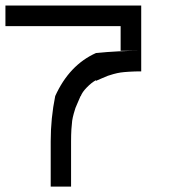

<svg xmlns="http://www.w3.org/2000/svg" viewBox="-20 -687 707 707"><path d="M276.7 -333.3Q274.2 -327.5 267.1 -311.2Q260 -295 257.9 -289.6Q255.8 -284.2 251.7 -269.2Q247.5 -254.2 245.8 -242.5Q244.2 -230.8 242.9 -210.8Q241.7 -190.8 241.7 -166.7V0H166.7V-166.7Q166.7 -251.7 183.3 -333.3Q235 -447.5 333.3 -491.7Q415 -500 500 -500H424.2V-590.8H0V-666.7H500V-424.2Q475.8 -424.2 455.8 -422.9Q435.8 -421.7 424.2 -420Q412.5 -418.3 397.5 -414.2Q382.5 -410 377.1 -407.9Q371.7 -405.8 355.4 -398.8Q339.2 -391.7 333.3 -389.2V-391.7Q317.5 -383.3 300 -365.4Q282.5 -347.5 277.5 -333.3Z"/></svg>

Font: 0xA000-Mono
Style: Mono
Weight: 400
Version: Version 0.1